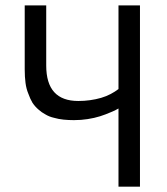

<svg xmlns="http://www.w3.org/2000/svg" viewBox="-20 -704 631 724"><path d="M73.2 -683.6Q73.2 -623 73.2 -442.4Q73.2 -414.1 76.2 -391.6Q79.1 -369.1 86.9 -350.6Q93.8 -331.1 102.5 -316.4Q112.3 -301.8 125 -291Q136.7 -280.3 151.4 -272.5Q166 -263.7 183.6 -259.8Q200.2 -254.9 219.7 -252.9Q238.3 -251 258.8 -251Q286.1 -251 310.5 -254.9Q335.9 -258.8 357.4 -265.6Q378.9 -272.5 396.5 -280.3Q414.1 -287.1 426.8 -294.9Q426.8 -196.3 426.8 0Q447.3 0 507.8 0Q507.8 -170.9 507.8 -683.6Q487.3 -683.6 426.8 -683.6Q426.8 -604.5 426.8 -368.2Q414.1 -358.4 397.5 -349.6Q380.9 -340.8 361.3 -335Q340.8 -329.1 319.3 -326.2Q297.9 -323.2 275.4 -323.2Q214.8 -323.2 184.6 -356.4Q154.3 -389.6 154.3 -457Q154.3 -532.2 154.3 -683.6Q152.3 -683.6 144.5 -683.6Q144.5 -683.6 143.6 -683.6Q143.6 -683.6 142.6 -683.6Q141.6 -683.6 140.6 -683.6Q140.6 -683.6 139.6 -683.6Q139.6 -683.6 138.7 -683.6Q138.7 -683.6 137.7 -683.6Q137.7 -683.6 136.7 -683.6Q136.7 -683.6 135.7 -683.6Q135.7 -683.6 134.8 -683.6Q133.8 -683.6 132.8 -683.6Q132.8 -683.6 131.8 -683.6Q131.8 -683.6 130.9 -683.6Q130.9 -683.6 129.9 -683.6Q129.9 -683.6 128.9 -683.6Q128.9 -683.6 127.9 -683.6Q127.9 -683.6 127 -683.6Q127 -683.6 126 -683.6Q126 -683.6 124 -683.6Q124 -683.6 123 -683.6Q123 -683.6 122.1 -683.6Q122.1 -683.6 121.1 -683.6Q121.1 -683.6 120.1 -683.6Q120.1 -683.6 119.1 -683.6Q119.1 -683.6 118.2 -683.6Q118.2 -683.6 116.2 -683.6Q116.2 -683.6 115.2 -683.6Q115.2 -683.6 114.3 -683.6Q114.3 -683.6 113.3 -683.6Q112.3 -683.6 111.3 -683.6Q111.3 -683.6 110.4 -683.6Q110.4 -683.6 109.4 -683.6Q109.4 -683.6 108.4 -683.6Q108.4 -683.6 107.4 -683.6Q107.4 -683.6 106.4 -683.6Q106.4 -683.6 105.5 -683.6Q105.5 -683.6 104.5 -683.6Q104.5 -683.6 103.5 -683.6Q103.5 -683.6 102.5 -683.6Q102.5 -683.6 101.6 -683.6Q101.6 -683.6 100.6 -683.6Q100.6 -683.6 99.6 -683.6Q99.6 -683.6 98.6 -683.6Q98.6 -683.6 97.7 -683.6Q97.7 -683.6 96.7 -683.6Q96.7 -683.6 95.7 -683.6Q95.7 -683.6 94.7 -683.6Q94.7 -683.6 93.8 -683.6Q93.8 -683.6 92.8 -683.6Q92.8 -683.6 91.8 -683.6Q91.8 -683.6 91.8 -683.6Q91.8 -683.6 90.8 -683.6Q90.8 -683.6 89.8 -683.6Q89.8 -683.6 88.9 -683.6Q88.9 -683.6 87.9 -683.6Q87.9 -683.6 86.9 -683.6Q86.9 -683.6 85 -683.6Q85 -683.6 84 -683.6Q84 -683.6 83 -683.6Q83 -683.6 82 -683.6Q82 -683.6 81.1 -683.6Q81.1 -683.6 81.1 -683.6Q81.1 -683.6 80.1 -683.6Q79.1 -683.6 78.1 -683.6Q78.1 -683.6 77.1 -683.6Q77.1 -683.6 76.2 -683.6Q76.2 -683.6 76.2 -683.6Q76.2 -683.6 74.2 -683.6Q74.2 -683.6 73.2 -683.6Q73.2 -683.6 73.2 -683.6Z"/></svg>

Font: Aptus Gothic JP
Style: Medium
Weight: 400
Designer: Fuminori Ogawa / Motoya
Version: Version 1